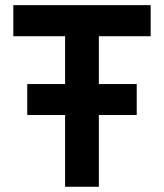

<svg xmlns="http://www.w3.org/2000/svg" viewBox="-20 -713 626 733"><path d="M84 -273.9V-392.1H502V-273.9ZM228.5 0V-693.4H357.4V0ZM30.8 -574.7V-693.4H555.2V-574.7Z"/></svg>

Font: Cascadia Code
Style: Regular
Weight: 400
Monospace: yes
Designer: Aaron Bell
Foundry: Saja Typeworks
Version: Version 2106.017